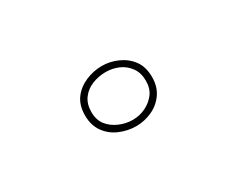

<svg xmlns="http://www.w3.org/2000/svg" viewBox="-34 -434 362 293"><g transform="rotate(-30 147.0 -287.0)"><path d="M148 -340Q162 -340 175.5 -334Q189 -328 197.5 -316.5Q206 -305 206 -287Q206 -270 197.5 -258Q189 -246 175.5 -240Q162 -234 148 -234Q133 -234 119 -240Q105 -246 96.5 -258Q88 -270 88 -287Q88 -305 96.5 -316.5Q105 -328 119 -334Q133 -340 148 -340ZM148 -245Q160 -245 170.5 -250Q181 -255 188 -264Q195 -273 195 -287Q195 -301 188 -310.5Q181 -320 170.5 -324.5Q160 -329 148 -329Q136 -329 124.5 -324.5Q113 -320 106 -310.5Q99 -301 99 -287Q99 -273 106 -264Q113 -255 124.5 -250Q136 -245 148 -245Z"/></g></svg>

Font: Kalnia Glaze Thin Light
Style: Regular
Weight: 300
Version: Version 1.110